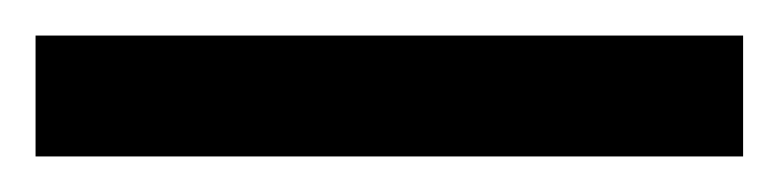

<svg xmlns="http://www.w3.org/2000/svg" viewBox="-22 19 438 108"><path d="M-2 107H396V39H-2Z"/></svg>

Font: Noto Sans Tamil UI SemiCondensed
Style: Bold
Weight: 700
Width: 4
Designer: Jelle Bosma - Monotype Design Team
Foundry: Monotype Imaging Inc.
Version: Version 2.004